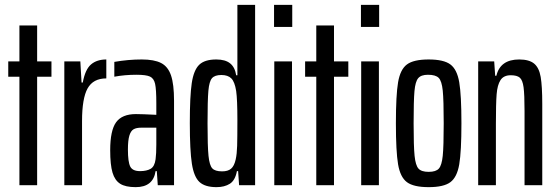

<svg xmlns="http://www.w3.org/2000/svg" viewBox="-20 -763 2291 791"><path d="M60 0V-447H14V-510H60V-658H133V-510H192V-447H133V0Z M245 -510H311L316 -423H321Q331 -477 355 -497.5Q379 -518 418 -518V-440Q364 -440 341 -399Q318 -358 318 -264V0H245Z M434 -144Q434 -226 458.5 -259.5Q483 -293 540 -293Q564 -293 624 -290V-337Q624 -395 619 -417.5Q614 -440 598 -447.5Q582 -455 542 -455Q494 -455 451 -447V-508Q508 -518 564 -518Q615 -518 643.5 -503.5Q672 -489 684.5 -452.5Q697 -416 697 -348V0H630L626 -58H621Q611 8 539 8Q497 8 475 -6Q453 -20 443.5 -52Q434 -84 434 -144ZM621 -107Q624 -129 624 -168V-201V-237H562Q542 -237 530.5 -230.5Q519 -224 513 -204.5Q507 -185 507 -147Q507 -96 516.5 -77Q526 -58 557 -58Q584 -58 600.5 -67.5Q617 -77 621 -107Z M762 -256Q762 -367 770 -420.5Q778 -474 800.5 -496Q823 -518 871 -518Q908 -518 928 -502Q948 -486 953 -453H958V-743H1031V0H965L961 -58H956Q949 -20 927 -6Q905 8 872 8Q825 8 802 -13Q779 -34 770.5 -88.5Q762 -143 762 -256ZM951 -106Q956 -128 957 -162.5Q958 -197 958 -267Q958 -353 953 -388Q947 -426 933 -440Q919 -454 892 -454Q865 -454 853.5 -441Q842 -428 838.5 -389Q835 -350 835 -255Q835 -160 839 -121Q843 -82 854.5 -69.5Q866 -57 895 -57Q919 -57 932 -68Q945 -79 951 -106Z M1109 -652V-743H1184V-652ZM1110 0V-510H1183V0Z M1283 0V-447H1237V-510H1283V-658H1356V-510H1415V-447H1356V0Z M1467 -652V-743H1542V-652ZM1468 0V-510H1541V0Z M1611 -255Q1611 -371 1620 -424Q1629 -477 1656.5 -497.5Q1684 -518 1746 -518Q1808 -518 1835.5 -497.5Q1863 -477 1872 -424Q1881 -371 1881 -255Q1881 -139 1872 -86Q1863 -33 1835.5 -12.5Q1808 8 1746 8Q1684 8 1656.5 -12.5Q1629 -33 1620 -86Q1611 -139 1611 -255ZM1808 -255Q1808 -351 1804 -390Q1800 -429 1787.5 -442Q1775 -455 1743 -455Q1715 -455 1703 -441Q1691 -427 1687.5 -387.5Q1684 -348 1684 -255Q1684 -160 1688 -121Q1692 -82 1704 -68.5Q1716 -55 1746 -55Q1776 -55 1788 -68.5Q1800 -82 1804 -121Q1808 -160 1808 -255Z M1950 -510H2016L2020 -451H2025Q2041 -518 2119 -518Q2160 -518 2180.5 -501Q2201 -484 2207.5 -446Q2214 -408 2214 -334V0H2141V-305Q2141 -374 2137 -403.5Q2133 -433 2121.5 -443Q2110 -453 2084 -453Q2055 -453 2042 -433Q2029 -413 2026 -374.5Q2023 -336 2023 -253V0H1950Z"/></svg>

Font: Saira Ultra Condensed Medium
Style: Regular
Weight: 500
Width: 1
Designer: Hector Gatti with collaboration of the Omnibus-Type team
Foundry: Omnibus-Type
Version: Version 1.001; ttfautohint (v1.8)